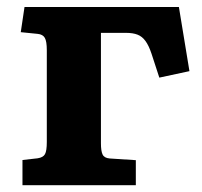

<svg xmlns="http://www.w3.org/2000/svg" viewBox="-20 -544 594 564"><path d="M46 0V-74L90.5 -79Q107 -81.5 112.2 -91.3Q117.5 -101 117.5 -127V-396.5Q117.5 -422.5 111.7 -432.7Q106 -443 90.5 -444.5L41 -449.5L52 -523.5H505.5L536.5 -335L448 -316L425 -386.5Q417 -410.5 407.2 -423.7Q397.5 -437 384 -442.2Q370.5 -447.5 349.5 -447.5H276.5V-123Q276.5 -100.5 281.3 -90.3Q286 -80 302 -78.5L379 -73.5V0Z"/></svg>

Font: Literata Variable Black
Style: Regular
Weight: 900
Designer: Latin by Veronika Burian and Jose Scaglione. Greek by Irene Vlachou. Cyrillic by Vera Evstafieva.
Foundry: TypeTogether
Version: Version 3.021